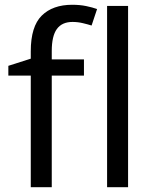

<svg xmlns="http://www.w3.org/2000/svg" viewBox="-20 -785 642 805"><path d="M332 -468H197V0H109V-468H15V-509L109 -539V-570Q109 -674 155 -719.5Q201 -765 283 -765Q315 -765 341.5 -759.5Q368 -754 387 -747L364 -678Q348 -683 327 -688Q306 -693 284 -693Q240 -693 218.5 -663.5Q197 -634 197 -571V-536H332ZM517 0H429V-760H517Z"/></svg>

Font: Go Noto Kurrent-Regular
Style: Regular
Weight: 400
Designer: Monotype Design Team
Foundry: Monotype Imaging Inc.
Version: Version 2.012; ttfautohint (v1.8.4.7-5d5b)